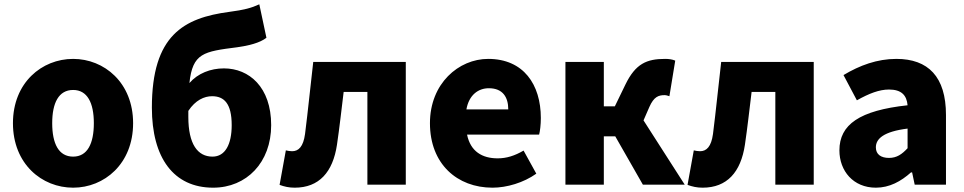

<svg xmlns="http://www.w3.org/2000/svg" viewBox="-20 -856 4470 890"><path d="M319 14C463 14 597 -96 597 -285C597 -473 463 -583 319 -583C174 -583 40 -473 40 -285C40 -96 174 14 319 14ZM319 -130C252 -130 222 -190 222 -285C222 -379 252 -439 319 -439C385 -439 415 -379 415 -285C415 -190 385 -130 319 -130Z M968 14C1123 14 1237 -103 1237 -276C1237 -452 1135 -539 1018 -539C956 -539 897 -516 858 -471C873 -610 923 -617 1080 -637C1131 -644 1185 -657 1215 -681L1182 -836C1145 -819 1112 -810 1043 -801C832 -773 684 -693 684 -357C684 -124 785 14 968 14ZM853 -342C886 -392 927 -410 963 -410C1019 -410 1054 -376 1054 -276C1054 -187 1024 -130 965 -130C896 -130 853 -188 853 -314Z M1346 14C1459 14 1523 -58 1542 -185C1554 -266 1563 -349 1573 -430H1683V0H1861V-569H1432C1419 -458 1408 -345 1394 -235C1386 -176 1364 -155 1334 -155C1323 -155 1314 -157 1305 -159L1276 1C1298 9 1319 14 1346 14Z M2263 14C2329 14 2407 -9 2466 -51L2407 -158C2366 -134 2328 -122 2287 -122C2215 -122 2161 -154 2145 -232H2479C2483 -246 2487 -277 2487 -309C2487 -464 2407 -583 2243 -583C2106 -583 1973 -469 1973 -285C1973 -96 2099 14 2263 14ZM2142 -349C2154 -416 2197 -447 2246 -447C2311 -447 2336 -405 2336 -349Z M2601 0H2779V-224H2832L2960 0H3154L2963 -298L2990 -360C3011 -408 3033 -415 3061 -415C3069 -415 3076 -412 3083 -410L3110 -575C3096 -581 3080 -583 3063 -583C2978 -583 2926 -561 2879 -464L2830 -363H2779V-569H2601Z M3237 14C3350 14 3414 -58 3433 -185C3445 -266 3454 -349 3464 -430H3574V0H3752V-569H3323C3310 -458 3299 -345 3285 -235C3277 -176 3255 -155 3225 -155C3214 -155 3205 -157 3196 -159L3167 1C3189 9 3210 14 3237 14Z M4040 14C4103 14 4156 -15 4203 -57H4208L4220 0H4365V-323C4365 -501 4282 -583 4135 -583C4046 -583 3965 -553 3890 -508L3952 -391C4009 -423 4056 -441 4101 -441C4159 -441 4183 -414 4187 -368C3965 -344 3871 -279 3871 -159C3871 -64 3935 14 4040 14ZM4101 -124C4064 -124 4040 -140 4040 -173C4040 -213 4076 -246 4187 -260V-169C4161 -141 4137 -124 4101 -124Z"/></svg>

Font: Noto Sans KR Black
Style: Regular
Weight: 900
Designer: Ryoko NISHIZUKA 西塚涼子 (kana, bopomofo & ideographs); Paul D. Hunt (Latin, Greek & Cyrillic); Sandoll Communications 산돌커뮤니
Foundry: Adobe
Version: Version 2.004;hotconv 1.0.118;makeotfexe 2.5.65603